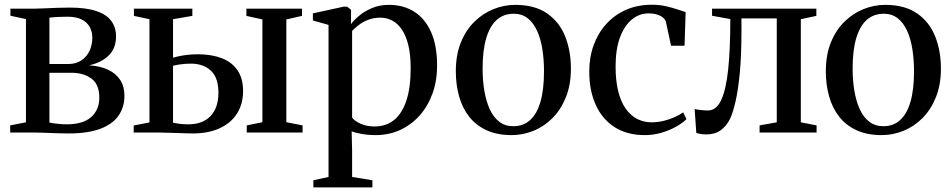

<svg xmlns="http://www.w3.org/2000/svg" viewBox="-20 -559 4016 810"><path d="M268.5 4Q244.5 4 217 3Q189.5 2 164.5 1Q139.5 0 122.5 0H23V-30L89.5 -43V-478.5L24 -492.5V-522.5H127Q145.5 -522.5 169.8 -523.8Q194 -525 221 -526Q248 -527 273 -527Q343.5 -527 386.8 -512.2Q430 -497.5 449.8 -470.2Q469.5 -443 469.5 -405.5Q469.5 -355 438.5 -324.8Q407.5 -294.5 355.5 -283.5Q403 -280.5 436.2 -264.8Q469.5 -249 487.2 -221.5Q505 -194 505 -155Q505 -107.5 480.5 -71.8Q456 -36 404 -16Q352 4 268.5 4ZM261 -34.5Q330.5 -34.5 364.8 -65.2Q399 -96 399 -147.5Q399 -202.5 366 -227.2Q333 -252 281 -252H188.5V-42Q196 -40 207.8 -38.5Q219.5 -37 233.2 -35.8Q247 -34.5 261 -34.5ZM188.5 -289H268.5Q301 -289 323.8 -304.5Q346.5 -320 358 -345.2Q369.5 -370.5 369.5 -399.5Q369.5 -425 358.5 -445.2Q347.5 -465.5 324.2 -477Q301 -488.5 264.5 -488.5Q243.5 -488.5 224 -487.5Q204.5 -486.5 188.5 -484.5Z M1021 0V-30L1087 -43.5V-477L1019.5 -492V-522.5H1254V-492L1188 -477V-43.5L1256.5 -30V0ZM544 0V-29.5L610.5 -42.5V-478L545 -492V-522.5H791.5V-492L710 -478V-315.5Q723.5 -319.5 739.5 -322.8Q755.5 -326 774.8 -328Q794 -330 815 -330Q872.5 -330 915.5 -313.5Q958.5 -297 982 -262.5Q1005.5 -228 1005.5 -175Q1005.5 -120.5 980 -80.2Q954.5 -40 907 -18Q859.5 4 793 4Q780 4 761 3.2Q742 2.5 720.8 2Q699.5 1.5 680.2 0.8Q661 0 647 0ZM774.5 -34.5Q834.5 -34.5 868 -69.2Q901.5 -104 901.5 -168Q901.5 -231 869.8 -260.8Q838 -290.5 785 -290.5Q765 -290.5 744.8 -288Q724.5 -285.5 710 -281.5V-41Q722 -38.5 738.8 -36.5Q755.5 -34.5 774.5 -34.5Z M1302 231.5V201.5L1366 187.5V-454L1300 -472.5V-502.5L1430 -531H1444.5L1461 -517.5L1460.5 -457Q1471.5 -472.5 1493.8 -491.5Q1516 -510.5 1548.2 -524.5Q1580.5 -538.5 1621 -538.5Q1681.5 -538.5 1727.2 -509.8Q1773 -481 1798.5 -424Q1824 -367 1824 -281.5Q1824 -218.5 1804.8 -165Q1785.5 -111.5 1750.5 -72Q1715.5 -32.5 1668.2 -10.8Q1621 11 1564.5 11Q1534 11 1505.8 6Q1477.5 1 1463.5 -5L1465.5 77.5V187.5L1551 201.5V231.5ZM1560.5 -25.5Q1608 -25.5 1641.8 -52.2Q1675.5 -79 1694 -133.5Q1712.5 -188 1712.5 -270.5Q1712.5 -327.5 1702.8 -368Q1693 -408.5 1675.2 -434.5Q1657.5 -460.5 1634.2 -472.5Q1611 -484.5 1584.5 -484.5Q1555.5 -484.5 1532 -475Q1508.5 -465.5 1491.8 -452.2Q1475 -439 1465.5 -428.5V-63Q1474 -50 1499.5 -37.8Q1525 -25.5 1560.5 -25.5Z M1903 -258.5Q1903 -327 1924 -379.2Q1945 -431.5 1981 -467Q2017 -502.5 2061.8 -520.5Q2106.5 -538.5 2153.5 -538.5Q2235.5 -538.5 2287.5 -502.8Q2339.5 -467 2364 -406Q2388.5 -345 2388.5 -269.5Q2388.5 -201 2367.2 -148.5Q2346 -96 2310.5 -60.5Q2275 -25 2230.2 -7Q2185.5 11 2138.5 11Q2077.5 11 2032.8 -9.5Q1988 -30 1959.2 -66.8Q1930.5 -103.5 1916.8 -152.5Q1903 -201.5 1903 -258.5ZM2146 -26.5Q2187.5 -26.5 2216.2 -52.2Q2245 -78 2260 -129.5Q2275 -181 2275 -258.5Q2275 -307 2268.2 -350.8Q2261.5 -394.5 2246.2 -428.2Q2231 -462 2206.8 -481.5Q2182.5 -501 2147 -501Q2105 -501 2076 -475.5Q2047 -450 2031.5 -398.8Q2016 -347.5 2016 -269.5Q2016 -220.5 2023.2 -176.8Q2030.5 -133 2045.8 -99Q2061 -65 2085.8 -45.8Q2110.5 -26.5 2146 -26.5Z M2700.5 11Q2624.5 11 2572 -23.2Q2519.5 -57.5 2492.8 -117.8Q2466 -178 2466 -255.5Q2465.5 -315.5 2484 -367Q2502.5 -418.5 2537 -457Q2571.5 -495.5 2620.2 -517.2Q2669 -539 2730 -539Q2763 -539 2790.8 -532.5Q2818.5 -526 2839.5 -518.8Q2860.5 -511.5 2872.5 -508L2868 -366H2811L2789.5 -466Q2788 -474.5 2779.2 -482.8Q2770.5 -491 2754.8 -496.8Q2739 -502.5 2715.5 -502.5Q2677.5 -502.5 2646 -477Q2614.5 -451.5 2595.8 -401.8Q2577 -352 2577 -278Q2577 -220.5 2587.5 -176.5Q2598 -132.5 2618 -103Q2638 -73.5 2666.2 -58.2Q2694.5 -43 2729 -43Q2755 -43 2780.2 -49.2Q2805.5 -55.5 2826.8 -65.2Q2848 -75 2862 -85L2876 -56.5Q2860 -40 2832.2 -24.5Q2804.5 -9 2770.5 1Q2736.5 11 2700.5 11Z M2960 8Q2946 8 2935.2 6Q2924.5 4 2917.5 1.5L2910.5 -99Q2921 -96.5 2936.8 -94.8Q2952.5 -93 2967 -93Q3001.5 -93 3022 -135.8Q3042.5 -178.5 3051.8 -264Q3061 -349.5 3061 -478.5L2984 -492.5V-522.5H3424V-492L3358.5 -478V-43L3425 -30V0H3184.5V-30L3257 -43V-481.5H3108V-429Q3108 -323 3100.8 -249Q3093.5 -175 3082.5 -128.5Q3071.5 -82 3060 -58Q3045 -27.5 3020.8 -9.8Q2996.5 8 2960 8Z M3464 -258.5Q3464 -327 3485 -379.2Q3506 -431.5 3542 -467Q3578 -502.5 3622.8 -520.5Q3667.5 -538.5 3714.5 -538.5Q3796.5 -538.5 3848.5 -502.8Q3900.5 -467 3925 -406Q3949.5 -345 3949.5 -269.5Q3949.5 -201 3928.2 -148.5Q3907 -96 3871.5 -60.5Q3836 -25 3791.2 -7Q3746.5 11 3699.5 11Q3638.5 11 3593.8 -9.5Q3549 -30 3520.2 -66.8Q3491.5 -103.5 3477.8 -152.5Q3464 -201.5 3464 -258.5ZM3707 -26.5Q3748.5 -26.5 3777.2 -52.2Q3806 -78 3821 -129.5Q3836 -181 3836 -258.5Q3836 -307 3829.2 -350.8Q3822.5 -394.5 3807.2 -428.2Q3792 -462 3767.8 -481.5Q3743.5 -501 3708 -501Q3666 -501 3637 -475.5Q3608 -450 3592.5 -398.8Q3577 -347.5 3577 -269.5Q3577 -220.5 3584.2 -176.8Q3591.5 -133 3606.8 -99Q3622 -65 3646.8 -45.8Q3671.5 -26.5 3707 -26.5Z"/></svg>

Font: Merriweather 96pt
Style: Regular
Weight: 400
Version: Version 2.100